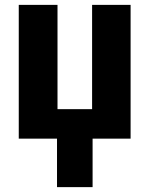

<svg xmlns="http://www.w3.org/2000/svg" viewBox="-20 -569 614 788"><path d="M214 0H57V-549H216V-121H358V-549H516V0H360V199H214Z"/></svg>

Font: Noto Sans Display SemiCondensed Extra
Style: Regular
Weight: 800
Width: 4
Designer: Monotype Design Team
Foundry: Monotype Imaging Inc.
Version: Version 1.900